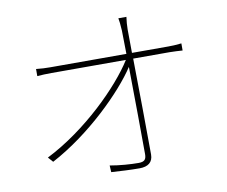

<svg xmlns="http://www.w3.org/2000/svg" viewBox="-83 -868 1166 985"><g transform="rotate(-10 500.0 -375.5)"><path d="M113 -123 136 -97C338 -204 526 -391 603 -509C605 -353 607 -147 607 -54C607 -28 599 -15 567 -15C526 -15 468 -19 418 -28L420 7C462 10 525 13 567 13C611 13 637 -6 637 -47C637 -163 634 -392 632 -547H821C843 -547 873 -545 889 -544V-581C873 -579 842 -577 822 -577H631L630 -699C630 -722 632 -741 635 -764H593C596 -749 598 -732 600 -699L602 -577H206C179 -577 162 -578 132 -581V-544C160 -546 175 -547 206 -547H594C516 -422 324 -229 113 -123Z"/></g></svg>

Font: Harano Aji Gothic K1 ExtraLight
Style: Regular
Weight: 250
Foundry: Masamichi Hosoda
Version: HaranoAjiGothicK1-ExtraLight version 20230610;ttx 4.39.4